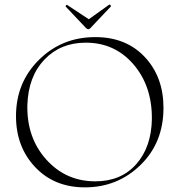

<svg xmlns="http://www.w3.org/2000/svg" viewBox="-20 -796 770 828"><path d="M351 -675 263 -768Q262 -769 264.5 -772.5Q267 -776 269 -775L363 -713L451 -776Q452 -777 454.5 -775.5Q457 -774 458 -771.5Q459 -769 458 -768L370 -675Q361 -665 351 -675ZM346 12Q214 12 131.5 -75.5Q49 -163 49 -295Q49 -440 148 -538Q247 -636 391 -636Q524 -636 604.5 -550Q685 -464 685 -331Q685 -181 586 -84.5Q487 12 346 12ZM391 -14Q502 -14 567.5 -88Q633 -162 635 -283Q636 -425 555.5 -518.5Q475 -612 350 -612Q241 -612 171.5 -539Q102 -466 98 -343Q95 -202 179.5 -108Q264 -14 391 -14Z"/></svg>

Font: Cormorant Upright Light
Style: Regular
Weight: 300
Designer: Christian Thalmann (Catharsis Fonts)
Foundry: Catharsis Fonts
Version: Version 3.302;PS 003.302;hotconv 1.0.88;makeotf.lib2.5.64775